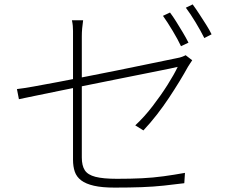

<svg xmlns="http://www.w3.org/2000/svg" viewBox="-20 -835 1040 873"><path d="M753 -778Q766 -761 781 -737Q796 -713 811 -688Q826 -663 837 -641L803 -625Q789 -655 765 -695Q741 -735 721 -763ZM856 -815Q870 -796 886 -771.5Q902 -747 917.5 -722.5Q933 -698 942 -679L909 -662Q892 -696 869 -734Q846 -772 825 -800ZM312 -109Q312 -133 312 -177.5Q312 -222 312 -277Q312 -332 312 -390.5Q312 -449 312 -504Q312 -559 312 -602.5Q312 -646 312 -669Q312 -683 312 -694.5Q312 -706 311 -717.5Q310 -729 307 -743H358Q355 -722 353.5 -705Q352 -688 352 -669Q352 -647 352 -603.5Q352 -560 352 -505.5Q352 -451 352 -393Q352 -335 352 -280.5Q352 -226 352 -183.5Q352 -141 352 -119Q352 -82 365.5 -61Q379 -40 414 -31Q449 -22 512 -22Q575 -22 625.5 -24.5Q676 -27 723.5 -33.5Q771 -40 821 -49L818 -2Q771 4 724.5 9Q678 14 624 16Q570 18 501 18Q444 18 407 9.5Q370 1 349 -15Q328 -31 320 -54.5Q312 -78 312 -109ZM854 -561Q850 -556 845 -547.5Q840 -539 835 -532Q818 -501 796 -465Q774 -429 748.5 -390.5Q723 -352 693.5 -314Q664 -276 632 -242L595 -265Q636 -303 674 -352.5Q712 -402 742 -449.5Q772 -497 788 -531Q786 -530 752 -523Q718 -516 662.5 -505Q607 -494 537.5 -480Q468 -466 396 -451.5Q324 -437 257.5 -423.5Q191 -410 140.5 -399.5Q90 -389 66 -384L57 -430Q84 -433 132 -441.5Q180 -450 243 -462Q306 -474 375 -487.5Q444 -501 511 -514.5Q578 -528 635.5 -540Q693 -552 732.5 -560Q772 -568 786 -571Q798 -573 808.5 -577Q819 -581 824 -584Z"/></svg>

Font: Noto Sans KR ExtraLight
Style: Regular
Weight: 250
Designer: Ryoko NISHIZUKA  (kana, bopomofo & ideographs); Paul D. Hunt (Latin, Greek & Cyrillic); Sandoll Communications , Soo-you
Foundry: Adobe
Version: Version 2.004-H2;hotconv 1.0.118;makeotfexe 2.5.65603